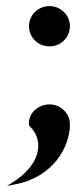

<svg xmlns="http://www.w3.org/2000/svg" viewBox="-20 -469 276 629"><path d="M3 140 29 135C155 112 209 11 209 -61C209 -98 179 -127 142 -127C106 -127 72 -99 75 -61V-59L76 -57C123 -11 110 49 64 95C53 106 39 117 25 126ZM75 -383C75 -346 105 -317 142 -317C179 -317 209 -346 209 -383C209 -420 179 -449 142 -449C105 -449 75 -420 75 -383Z"/></svg>

Font: Charger Pro
Style: Bd
Weight: 700
Designer: Jasper
Foundry: Cannot Into Space Fonts
Version: Version 1.09